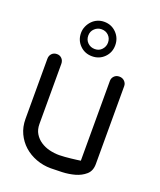

<svg xmlns="http://www.w3.org/2000/svg" viewBox="-145 -880 809 970"><g transform="rotate(20 260.0 -395.0)"><path d="M247 -789Q286 -789 312.5 -762Q339 -735 339 -696Q339 -657 312.5 -630.5Q286 -604 247 -604Q208 -604 181.5 -630.5Q155 -657 155 -696Q155 -715 162.5 -732Q170 -749 182.5 -762Q195 -775 211.5 -782Q228 -789 247 -789ZM247 -749Q226 -749 210 -734Q194 -719 194 -696Q194 -673 209.5 -658Q225 -643 248 -643Q271 -643 285.5 -659Q300 -675 300 -696Q300 -719 285 -734Q270 -749 247 -749ZM375 -518Q375 -533 385.5 -544Q396 -555 413 -555Q430 -555 441 -544Q452 -533 452 -518V-99Q452 -62 429 -42Q406 -22 374 -13Q342 -4 306 -2.5Q270 -1 245 -1Q204 -1 166.5 -15Q129 -29 101 -54Q73 -79 56.5 -114Q40 -149 40 -192V-515Q40 -532 50.5 -543Q61 -554 78 -554Q94 -554 104.5 -543Q115 -532 115 -515V-192Q115 -162 128 -140.5Q141 -119 162 -105Q183 -91 209 -84.5Q235 -78 262 -78Q277 -78 293 -79.5Q309 -81 324.5 -82.5Q340 -84 353.5 -86Q367 -88 375 -89Z"/></g></svg>

Font: VDS Compensated
Style: Light
Weight: 300
Designer: artmaker
Foundry: artmaker
Version: Version 1.000 2012 initial release